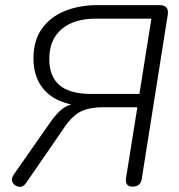

<svg xmlns="http://www.w3.org/2000/svg" viewBox="-20 -725 702 752"><path d="M499 6Q468 6 474 -30L518 -305H385Q332 -305 298 -289Q264 -273 232 -226L82 -8Q70 9 54 6.5Q38 4 30 -9.5Q22 -23 33 -40L170 -236Q193 -270 213.5 -289.5Q234 -309 259 -316Q185 -332 148 -379Q111 -426 111 -496Q111 -566 144 -612.5Q177 -659 234 -682Q291 -705 363 -705H605Q643 -705 637 -667L535 -23Q530 6 499 6ZM339 -357H526L573 -652H355Q270 -652 221.5 -611Q173 -570 173 -494Q173 -426 213 -391.5Q253 -357 339 -357Z"/></svg>

Font: Nunito Light
Style: Italic
Weight: 300
Italic angle: -9°
Designer: Vernon Adams
Foundry: Vernon Adams
Version: Version 3.601; ttfautohint (v1.8.2.53-6de2)